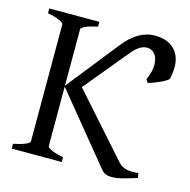

<svg xmlns="http://www.w3.org/2000/svg" viewBox="-95 -714 807 814"><g transform="rotate(15 308.5 -306.5)"><path d="M24.4 0V-21Q57.6 -27.8 76.4 -35.9Q95.2 -43.9 95.2 -50.8V-564Q95.2 -569.8 77.4 -578.6Q59.6 -587.4 24.4 -594.2V-615.2H244.1V-594.2Q210.9 -587.4 192.1 -579.1Q173.3 -570.8 173.3 -564V-315.9L350.1 -538.6Q412.6 -620.1 488.3 -620.1Q511.2 -620.1 531.7 -614Q552.2 -607.9 567.9 -594.7Q583.5 -581.5 592.8 -560.8Q602.1 -540 602.1 -510.7Q602.1 -488.3 596.2 -460.4Q594.7 -456.5 585.2 -450.4Q575.7 -444.3 562.5 -438.2Q549.3 -432.1 534.9 -426.5Q520.5 -420.9 508.8 -418L500 -432.1Q509.3 -453.1 513.2 -470.2Q517.1 -487.3 516.6 -501.5Q515.6 -531.2 502.2 -546.6Q488.8 -562 468.3 -562Q447.8 -562 427.7 -545.9Q407.7 -529.8 389.6 -503.4L392.6 -508.8L244.1 -328.6L481 -62Q489.7 -52.2 499.8 -46.9Q509.8 -41.5 521.2 -39.3Q532.7 -37.1 544.9 -37.4Q557.1 -37.6 569.8 -39.1L573.2 -18.1Q544.4 -8.8 515.4 -1Q486.3 6.8 462.9 6.8Q448.7 6.8 437.7 2.4Q426.8 -2 417 -14.2L173.3 -312V-50.8Q173.3 -44.9 190.9 -36.4Q208.5 -27.8 244.1 -21V0Z"/></g></svg>

Font: Gentium Plus Phon
Style: Regular
Weight: 400
Designer: J. Victor Gaultney, Annie Olsen, Iska Routamaa, Becca Hirsbrunner
Foundry: SIL International
Version: Version 5.000